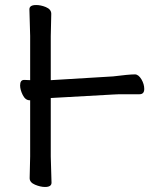

<svg xmlns="http://www.w3.org/2000/svg" viewBox="-20 -732 608 764"><path d="M182 -109 185 -5Q185 12 159 12Q141 12 119.5 3Q98 -6 98 -23L100 -110V-333Q100 -333 99 -333H98Q81 -333 70.5 -354Q60 -375 60 -392Q60 -414 76 -414Q77 -414 77 -414H78L100 -413V-589L97 -695Q97 -712 124 -712Q142 -712 162 -704Q184 -695 184 -677L182 -588V-413L430 -428Q493 -436 517 -436Q531 -436 543 -416Q554 -397 554 -378Q554 -357 535 -357H473Q446 -357 432 -356L182 -342Z"/></svg>

Font: Moon Stars Kai
Style: Bold
Weight: 700
Designer: GuiWonder
Version: Version 1.101